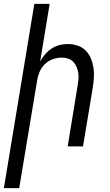

<svg xmlns="http://www.w3.org/2000/svg" viewBox="-48 -755 568 990"><path d="M-28 215 129 -735H208L159 -438Q170 -458 184.5 -475Q199 -492 218 -504.5Q237 -517 258.5 -522.5Q280 -528 301 -528Q327 -528 351.5 -520Q376 -512 393.5 -494.5Q411 -477 420.5 -454Q430 -431 434 -405.5Q438 -380 436 -353.5Q434 -327 430 -301L380 0H301L352 -312Q355 -329 356.5 -346Q358 -363 355.5 -379.5Q353 -396 346.5 -411Q340 -426 329 -437Q318 -448 302.5 -453Q287 -458 270 -458Q247 -458 223.5 -449.5Q200 -441 182.5 -423.5Q165 -406 155.5 -383Q146 -360 143 -337L51 215Z"/></svg>

Font: Iosevka Fixed
Style: Italic
Weight: 400
Italic angle: -9°
Monospace: yes
Designer: Belleve Invis
Foundry: Belleve Invis
Version: Version 33.2.4